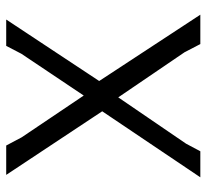

<svg xmlns="http://www.w3.org/2000/svg" viewBox="-44 -638 681 634"><g transform="rotate(-90 297.0 -320.5)"><path d="M550 -641 347 -334 566 0H469L442 -52L293 -271L140 -47L115 0H29L247 -324L37 -641H134L161 -590L299 -385L437 -591L463 -641Z"/></g></svg>

Font: Alegreya Sans SC
Style: Regular
Weight: 400
Designer: Juan Pablo del Peral
Foundry: Huerta Tipografica
Version: Version 2.007